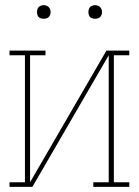

<svg xmlns="http://www.w3.org/2000/svg" viewBox="-20 -727 540 747"><path d="M17 0V-18H77V-512H17V-530H157V-512H97V-18L394 -530H483V-512H423V-18H483V0H343V-18H403V-512L106 0ZM350 -654Q345 -654 339.5 -655.5Q334 -657 330.5 -660.5Q327 -664 325.5 -669.5Q324 -675 324 -680Q324 -685 325.5 -690.5Q327 -696 330.5 -699.5Q334 -703 339.5 -705Q345 -707 350 -707Q355 -707 360.5 -705Q366 -703 369.5 -699.5Q373 -696 375 -690.5Q377 -685 377 -680Q377 -675 375 -669.5Q373 -664 369.5 -660.5Q366 -657 360.5 -655.5Q355 -654 350 -654ZM150 -654Q145 -654 139.5 -655.5Q134 -657 130.5 -660.5Q127 -664 125.5 -669.5Q124 -675 124 -680Q124 -685 125.5 -690.5Q127 -696 130.5 -699.5Q134 -703 139.5 -705Q145 -707 150 -707Q155 -707 160.5 -705Q166 -703 169.5 -699.5Q173 -696 175 -690.5Q177 -685 177 -680Q177 -675 175 -669.5Q173 -664 169.5 -660.5Q166 -657 160.5 -655.5Q155 -654 150 -654Z"/></svg>

Font: Iosevka Slab Thin
Style: Regular
Weight: 100
Monospace: yes
Designer: Belleve Invis
Foundry: Belleve Invis
Version: Version 11.1.0; ttfautohint (v1.8.3)